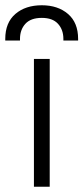

<svg xmlns="http://www.w3.org/2000/svg" viewBox="-41 -710 317 730"><path d="M88 0V-486H148V0ZM-21 -556V-562Q-21 -624 17.5 -657Q56 -690 118 -690Q179 -690 217.5 -657Q256 -624 256 -562V-556H200V-562Q200 -597 179.5 -619.5Q159 -642 118 -642Q76 -642 55.5 -619.5Q35 -597 35 -562V-556Z"/></svg>

Font: Space Grotesk Light
Style: Regular
Weight: 300
Designer: Florian Karsten
Foundry: Florian Karsten
Version: Version 2.000